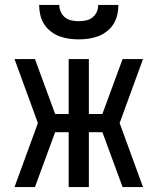

<svg xmlns="http://www.w3.org/2000/svg" viewBox="-20 -760 640 780"><path d="M39 0 134 -260 39 -520H122L204 -297H259V-520H341V-297H396L478 -520H561L466 -260L561 0H478L396 -223H341V0H259V-223H204L122 0ZM300 -600Q280 -600 259.5 -603Q239 -606 220.5 -613Q202 -620 185.5 -633Q169 -646 158.5 -663Q148 -680 143.5 -700Q139 -720 139 -740H221Q221 -725 227 -711.5Q233 -698 244.5 -689Q256 -680 270.5 -677Q285 -674 300 -674Q315 -674 329.5 -677Q344 -680 355.5 -689Q367 -698 373 -711.5Q379 -725 379 -740H461Q461 -720 456.5 -700Q452 -680 441.5 -663Q431 -646 414.5 -633Q398 -620 379.5 -613Q361 -606 340.5 -603Q320 -600 300 -600Z"/></svg>

Font: Zed Mono Extended
Style: Regular
Weight: 400
Width: 7
Monospace: yes
Designer: Belleve Invis
Foundry: Belleve Invis
Version: Version 1.0.0; ttfautohint (v1.8.4)